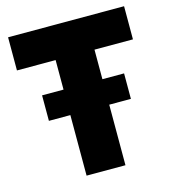

<svg xmlns="http://www.w3.org/2000/svg" viewBox="-105 -787 783 873"><g transform="rotate(-15 286.0 -350.0)"><path d="M94 -285H195V0H378V-285H480V-405H378V-544H559V-700H13V-544H195V-405H94Z"/></g></svg>

Font: Fixel Display ExtraBold
Style: Regular
Weight: 800
Designer: AlfaBravo + MacPaw
Foundry: Kyrylo Tkachov, Marchela Mozhyna, Serhii Makarenko, Maria Weinstein, Zakhar Kryvoshyya
Version: Version 1.211